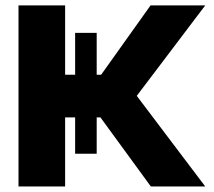

<svg xmlns="http://www.w3.org/2000/svg" viewBox="-20 -670 770 690"><path d="M250 -552H327.5V-401.5H343.5L521 -650.5H717.5L471.5 -325.5L717.5 0H522L341 -248H327.5V-117.5H250V-248H214V0H46.5V-650.5H214V-401.5H250Z"/></svg>

Font: Overused Grotesk ExtraBold
Style: Regular
Weight: 800
Version: Version 0.004